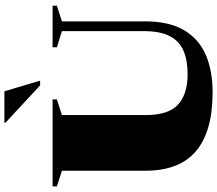

<svg xmlns="http://www.w3.org/2000/svg" viewBox="-77 -898 990 876"><g transform="rotate(-90 418.0 -460.0)"><path d="M714 -300V-672.5L640.5 -695.5V-715H830V-695.5L758.5 -672.5V-292.5Q758.5 -185 719.2 -117Q680 -49 607.5 -17Q535 15 434.5 15Q256.5 15 166.8 -60.5Q77 -136 77 -292.5V-672.5L5.5 -695.5V-715H402.5V-695.5L331 -672.5V-290.5Q331 -187 378.5 -143Q426 -99 517.5 -99Q579.5 -99 623.2 -117.2Q667 -135.5 690.5 -179.2Q714 -223 714 -300ZM488 -772H466.5L296 -930V-935H439.5Z"/></g></svg>

Font: Newsreader Display ExtraBold
Style: Regular
Weight: 800
Designer: Hugues Gentile
Foundry: Production Type
Version: Version 1.001